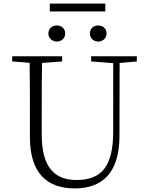

<svg xmlns="http://www.w3.org/2000/svg" viewBox="-20 -1037 828 1072"><path d="M297 -805C323 -805 344 -823 344 -850C344 -878 323 -895 297 -895C273 -895 250 -878 250 -850C250 -823 273 -805 297 -805ZM528 -805C553 -805 575 -823 575 -850C575 -878 553 -895 528 -895C503 -895 482 -878 482 -850C482 -823 503 -805 528 -805ZM258 -973H568V-1017H258ZM397 15C559 15 647 -81 647 -278L648 -723H612V-303C612 -109 548 -32 407 -32C288 -32 213 -99 213 -286V-387C213 -502 213 -613 215 -723H145C147 -612 147 -500 147 -387V-271C147 -67 246 15 397 15ZM48 -694 175 -684H194L327 -694V-723H48ZM489 -694 618 -684H636L744 -694V-723H489Z"/></svg>

Font: Source Han Serif TW VF
Style: Regular
Weight: 250
Designer: Ryoko NISHIZUKA 西塚涼子 (kana & ideographs); Frank Grießhammer (Latin, Greek & Cyrillic); Wenlong ZHANG 张文龙 (bopomofo); San
Foundry: Adobe
Version: Version 2.002;hotconv 1.1.0;makeotfexe 2.6.0